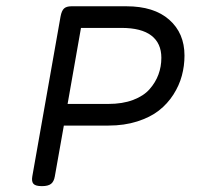

<svg xmlns="http://www.w3.org/2000/svg" viewBox="-20 -600 640 624"><path d="M212.4 -579.6Q195.8 -579.6 188 -572.3Q180.2 -564.9 176.8 -546.4L85 -26.9Q82 -9.8 88.9 -2.4Q95.7 4.9 115.7 4.9H116.7Q136.2 4.9 145.8 -2.4Q155.3 -9.8 158.2 -26.9L187.5 -191.9H332.5Q383.8 -191.9 426 -205.3Q468.3 -218.8 496.3 -240.7Q524.4 -262.7 543.5 -292.5Q562.5 -322.3 571 -354Q579.6 -385.7 579.6 -419.4Q579.6 -492.2 530 -535.9Q480.5 -579.6 390.6 -579.6ZM504.4 -412.1Q504.4 -383.3 494.9 -357.7Q485.4 -332 466.1 -310.1Q446.8 -288.1 412.4 -275.1Q377.9 -262.2 332 -262.2H199.7L243.2 -509.3H374.5Q439.5 -509.3 471.9 -484.4Q504.4 -459.5 504.4 -412.1Z"/></svg>

Font: Courier Prime Code
Style: Italic
Weight: 400
Italic angle: -10°
Designer: Alan Dague-Greene
Foundry: Quote-Unquote Apps
Version: Version 3.18